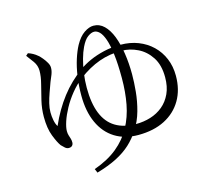

<svg xmlns="http://www.w3.org/2000/svg" viewBox="-113 -896 1227 1098"><g transform="rotate(-15 500.0 -347.0)"><path d="M111.8 -688.8 125.3 -700.7Q139.7 -696.1 153.2 -688.7Q166.7 -681.4 180.3 -669.7Q189.2 -662.3 201.2 -647.8Q213.3 -633.4 222.5 -617.2Q231.8 -601.1 231.6 -586.7Q231.8 -568.2 223.5 -546.8Q215.1 -525.5 207.6 -508.5Q197.4 -479.9 186.6 -450.2Q175.9 -420.4 169.2 -392.9Q162.4 -365.4 162.4 -340.9Q162.4 -317.2 167 -293.1Q171.6 -269.1 181.4 -254.6Q220.1 -343 273.9 -413.1Q327.8 -483.2 400.3 -534.8Q427.3 -554.6 464.9 -571.5Q502.5 -588.5 549.2 -599.5Q595.9 -610.5 649.3 -610.5Q705.6 -610.5 753.1 -592Q800.6 -573.5 835.6 -539.8Q870.7 -506.1 890.1 -459.7Q909.6 -413.4 909.6 -357.4Q909.6 -275.2 873.8 -214Q838 -152.8 772.3 -119.1Q706.6 -85.4 615.1 -85.4Q535.5 -85.4 477.7 -121.3Q419.8 -157.3 388.8 -225.4Q357.7 -293.5 357.7 -387.9Q357.7 -449.2 365.7 -501.9Q373.7 -554.6 387.5 -597.6Q401.2 -640.5 418.2 -672.1Q442.4 -715.9 471.9 -735.8Q501.4 -755.8 527.2 -755.8Q563.1 -755.8 590 -729.6Q616.8 -703.4 634.4 -657.9Q651.9 -612.3 660.8 -553.6Q669.7 -494.9 669.7 -430.5Q669.7 -383.6 664.4 -328.3Q659.1 -273 643.9 -217.8Q628.7 -162.6 598.6 -115.5Q571.9 -73.9 536.8 -41.5Q501.6 -9.1 452.3 16.2Q403 41.4 332.9 61.8L323.1 38.3Q406.3 8.9 461.3 -36.2Q516.3 -81.3 548.4 -140.5Q580.6 -199.7 594.1 -270.9Q607.6 -342.2 607.6 -424.2Q607.6 -508.9 600.3 -566.1Q593 -623.4 581 -657.5Q568.9 -691.7 553.7 -706.6Q538.4 -721.5 522.4 -721.5Q505.2 -721.5 484.3 -706.4Q463.5 -691.3 445 -652.8Q432 -625.9 421.5 -588.2Q411.1 -550.5 405.1 -507.7Q399.2 -465 399.2 -422.1Q399.2 -330.9 423.6 -270Q448.1 -209.1 497.1 -179.3Q546.2 -149.4 619.2 -149.4Q664.2 -149.4 705 -162.1Q745.9 -174.7 778.1 -201.3Q810.3 -228 829.1 -268.8Q847.9 -309.6 847.9 -365.3Q847.9 -437.7 817.5 -484.1Q787.2 -530.4 741 -552.9Q694.9 -575.5 647.1 -575.5Q575.8 -576.3 512.5 -553.6Q449.2 -530.9 387.6 -484.3Q350.5 -455.7 320.2 -418Q289.9 -380.4 268.9 -341.7Q247.8 -303 236.5 -268.8Q225.2 -234.5 225.2 -213.1Q225.2 -198.4 228.8 -186.8Q232.4 -175.2 235.6 -165.3Q238.8 -155.4 238.8 -142.8Q238.8 -131.3 232 -123.9Q225.3 -116.5 211.3 -116.5Q200.3 -116.5 190.1 -125.1Q179.9 -133.8 170.2 -144.3Q154.5 -165.8 136.7 -211.6Q119 -257.4 119 -325.1Q119 -372.7 130.2 -419.9Q141.4 -467 152.6 -510Q163.8 -552.9 163.8 -586.8Q163.8 -617.5 145.7 -643.2Q127.5 -669 111.8 -688.8Z"/></g></svg>

Font: Noto Serif TC
Style: Regular
Weight: 200
Designer: Ryoko NISHIZUKA 西塚涼子 (kana & ideographs); Frank Grießhammer (Latin, Greek & Cyrillic); Wenlong ZHANG 张文龙 (bopomofo); San
Foundry: Adobe
Version: Version 2.001;hotconv 1.1.0;makeotfexe 2.6.0